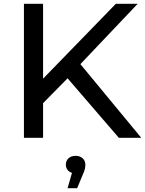

<svg xmlns="http://www.w3.org/2000/svg" viewBox="-20 -720 759 1003"><path d="M400 -385 699 -700H585L205 -309V-700H105V0H205V-181L333 -311L601 0H718ZM375 94C344 94 324 113 324 140C324 161 336 177 356 183L333 263H383L413 191C423 170 426 154 426 140C426 114 406 94 375 94Z"/></svg>

Font: AWKNG-Font Medium
Style: Regular
Weight: 500
Designer: Awakening Church
Foundry: Awakening Church
Version: Version 1.700;PS 001.700;hotconv 1.0.88;makeotf.lib2.5.64775